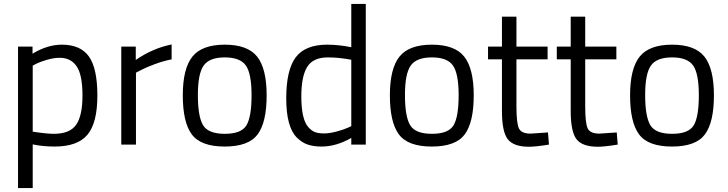

<svg xmlns="http://www.w3.org/2000/svg" viewBox="-20 -738 3714 980"><path d="M72 222V-500H146V-464Q222 -510 296 -510Q391 -510 434 -449.5Q477 -389 477 -250Q477 -111 426.5 -50.5Q376 10 259 10Q198 10 147 -1V222ZM285 -443Q255 -443 220.5 -433Q186 -423 166 -413L147 -403V-66Q218 -55 255 -55Q336 -55 368.5 -101Q401 -147 401 -251Q401 -355 371.5 -399Q342 -443 285 -443Z M599 0V-500H673V-432Q760 -492 856 -511V-435Q814 -427 768.5 -410Q723 -393 699 -380L674 -367V0Z M913 -251Q913 -388 962 -449Q1011 -510 1127.5 -510Q1244 -510 1292.5 -449Q1341 -388 1341 -251Q1341 -114 1295 -52Q1249 10 1127 10Q1005 10 959 -52Q913 -114 913 -251ZM990 -253Q990 -143 1016.5 -99Q1043 -55 1127.5 -55Q1212 -55 1238 -98.5Q1264 -142 1264 -252Q1264 -362 1235 -403.5Q1206 -445 1127.5 -445Q1049 -445 1019.5 -403.5Q990 -362 990 -253Z M1847 -718V0H1773V-34Q1696 10 1621 10Q1581 10 1551 0Q1521 -10 1495 -36Q1441 -90 1441 -235.5Q1441 -381 1489.5 -445.5Q1538 -510 1650 -510Q1708 -510 1773 -497V-718ZM1553 -90Q1569 -71 1587 -64Q1605 -57 1633.5 -57Q1662 -57 1697.5 -66.5Q1733 -76 1753 -85L1773 -94V-433Q1709 -445 1654 -445Q1578 -445 1548 -396.5Q1518 -348 1518 -246Q1518 -130 1553 -90Z M1970 -251Q1970 -388 2019 -449Q2068 -510 2184.5 -510Q2301 -510 2349.5 -449Q2398 -388 2398 -251Q2398 -114 2352 -52Q2306 10 2184 10Q2062 10 2016 -52Q1970 -114 1970 -251ZM2047 -253Q2047 -143 2073.5 -99Q2100 -55 2184.5 -55Q2269 -55 2295 -98.5Q2321 -142 2321 -252Q2321 -362 2292 -403.5Q2263 -445 2184.5 -445Q2106 -445 2076.5 -403.5Q2047 -362 2047 -253Z M2775 -435H2616V-196Q2616 -110 2628.5 -83Q2641 -56 2688 -56L2777 -62L2782 0Q2715 11 2680 11Q2602 11 2572 -27Q2542 -65 2542 -172V-435H2471V-500H2542V-653H2616V-500H2775Z M3126 -435H2967V-196Q2967 -110 2979.5 -83Q2992 -56 3039 -56L3128 -62L3133 0Q3066 11 3031 11Q2953 11 2923 -27Q2893 -65 2893 -172V-435H2822V-500H2893V-653H2967V-500H3126Z M3196 -251Q3196 -388 3245 -449Q3294 -510 3410.5 -510Q3527 -510 3575.5 -449Q3624 -388 3624 -251Q3624 -114 3578 -52Q3532 10 3410 10Q3288 10 3242 -52Q3196 -114 3196 -251ZM3273 -253Q3273 -143 3299.5 -99Q3326 -55 3410.5 -55Q3495 -55 3521 -98.5Q3547 -142 3547 -252Q3547 -362 3518 -403.5Q3489 -445 3410.5 -445Q3332 -445 3302.5 -403.5Q3273 -362 3273 -253Z"/></svg>

Font: Titillium Web[RUS by Daymarius]
Style: Regular
Weight: 400
Designer: Cyrillization by Daymarius
Foundry: Cyrillization by Daymarius
Version: Version 1.002 September 11, 2018